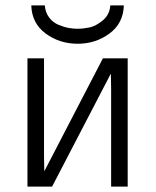

<svg xmlns="http://www.w3.org/2000/svg" viewBox="-20 -687 573 707"><path d="M81.1 0V-472.2H142.1V-109.9L143.1 -56.2L358.9 -472.2H450.2V0H389.2V-361.8L388.2 -416L171.9 0ZM95.2 -667H145Q147 -641.1 160.9 -622.6Q174.8 -604 195.8 -595.5Q216.8 -586.9 233.4 -584Q250 -581.1 265.1 -581.1Q286.1 -581.1 309.6 -585.9Q333 -590.8 358.4 -611.8Q383.8 -632.8 386.2 -667H436Q434.1 -601.1 383.1 -563.5Q332 -525.9 266.1 -525.9Q199.2 -525.9 148.2 -563.5Q97.2 -601.1 95.2 -667Z"/></svg>

Font: CMU Bright
Style: Roman
Weight: 500
Version: Version 0.7.0